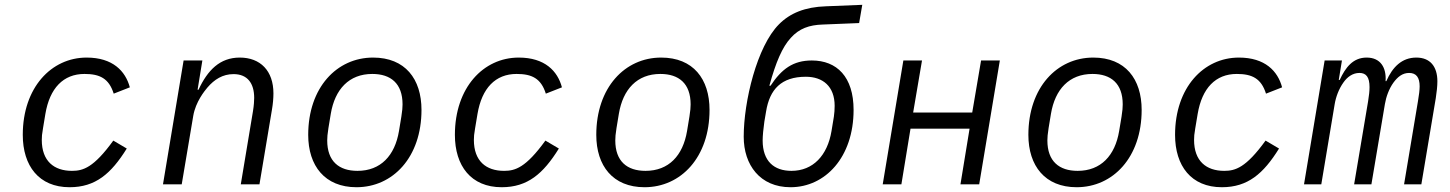

<svg xmlns="http://www.w3.org/2000/svg" viewBox="-20 -768 6041 800"><path d="M269.9 12.1C377.8 12.1 442.8 -44 508.2 -149.1L452.1 -182.2C370 -68.9 326 -56.1 279.8 -56.1C204.9 -56.1 154.1 -96.9 154.1 -185C154.1 -198.2 154.8 -209.2 159.1 -233L169 -293C187.1 -400.9 244 -459.9 332 -459.9C396 -459.9 433.9 -441.1 453.8 -377.8L521 -404.1C502.8 -471.9 449.9 -528.1 340.9 -528.1C193.9 -528.1 74.9 -403.1 74.9 -206C74.9 -77.1 142 12.1 269.9 12.1Z M737.2 0 785.2 -285.2C795.1 -344.1 833.1 -389.9 844.1 -403.1C873.2 -437.1 908 -459.2 953.1 -459.2C1011 -459.2 1039.1 -421.2 1039.1 -360.1C1039.1 -349.1 1038 -328.8 1034.1 -305L983.3 0H1061.1L1113.3 -312.1C1117.2 -334.9 1119.3 -359 1119.3 -378.9C1119.3 -473 1065 -528.1 979 -528.1C896.3 -528.1 845.2 -475.9 807.2 -394.2H803.3L823.2 -516H745L659.1 0Z M1465.2 12.1C1617.2 12.1 1736.2 -112.9 1736.2 -310C1736.2 -438.9 1668.3 -528.1 1534.4 -528.1C1383.2 -528.1 1264.2 -403.1 1264.2 -206C1264.2 -77.1 1333.5 12.1 1465.2 12.1ZM1343.4 -182.9C1343.4 -195 1344.5 -209.9 1348.4 -234L1358.3 -294C1375.4 -396 1434.3 -459.9 1531.2 -459.9C1608.3 -459.9 1657.3 -420.1 1657.3 -333.1C1657.3 -321 1656.2 -306.1 1652.3 -282L1642.4 -221.9C1625.4 -120 1566.4 -56.1 1469.5 -56.1C1392.4 -56.1 1343.4 -95.9 1343.4 -182.9Z M2070.3 12.1C2178.3 12.1 2243.3 -44 2308.6 -149.1L2252.5 -182.2C2170.5 -68.9 2126.4 -56.1 2080.3 -56.1C2005.3 -56.1 1954.5 -96.9 1954.5 -185C1954.5 -198.2 1955.3 -209.2 1959.5 -233L1969.5 -293C1987.6 -400.9 2044.4 -459.9 2132.5 -459.9C2196.4 -459.9 2234.4 -441.1 2254.3 -377.8L2321.4 -404.1C2303.3 -471.9 2250.4 -528.1 2141.3 -528.1C1994.3 -528.1 1875.4 -403.1 1875.4 -206C1875.4 -77.1 1942.5 12.1 2070.3 12.1Z M2665.5 12.1C2817.5 12.1 2936.4 -112.9 2936.4 -310C2936.4 -438.9 2868.6 -528.1 2734.7 -528.1C2583.5 -528.1 2464.5 -403.1 2464.5 -206C2464.5 -77.1 2533.7 12.1 2665.5 12.1ZM2543.7 -182.9C2543.7 -195 2544.7 -209.9 2548.7 -234L2558.6 -294C2575.6 -396 2634.6 -459.9 2731.5 -459.9C2808.6 -459.9 2857.6 -420.1 2857.6 -333.1C2857.6 -321 2856.5 -306.1 2852.6 -282L2842.7 -221.9C2825.6 -120 2766.7 -56.1 2669.7 -56.1C2592.7 -56.1 2543.7 -95.9 2543.7 -182.9Z M3273.8 12.1C3418.7 12.1 3536.6 -112.9 3536.6 -310C3536.6 -448.2 3466.6 -516 3362.6 -516C3284.8 -516 3236.9 -480.8 3190.7 -410.9H3185.7C3212.7 -508.9 3239.7 -572.1 3274.9 -610.1C3309.7 -649.1 3351.6 -664.1 3408.7 -665.8L3559.7 -671.9L3572.8 -747.9L3421.9 -741.8C3333.8 -739 3271.7 -713.1 3225.9 -666.9C3133.9 -574.9 3078.8 -345.2 3078.8 -198.2C3078.8 -81 3146.7 12.1 3273.8 12.1ZM3157.7 -182.9C3157.7 -201 3160.9 -235.1 3164.8 -261L3171.9 -302.9C3186.8 -396 3235.8 -448.2 3337.7 -448.2C3408.7 -448.2 3457.7 -408 3457.7 -327.1C3457.7 -312.9 3456.7 -296.2 3454.5 -282L3444.6 -221.9C3427.6 -120 3367.5 -56.1 3277.7 -56.1C3205.6 -56.1 3157.7 -95.9 3157.7 -182.9Z M3658 0H3735.8L3773.8 -231.9H4019.9L3981.9 0H4060L4146 -516H4067.8L4030.9 -299H3784.8L3821.7 -516H3744Z M4465.9 12.1C4617.9 12.1 4736.9 -112.9 4736.9 -310C4736.9 -438.9 4669 -528.1 4535.2 -528.1C4383.9 -528.1 4264.9 -403.1 4264.9 -206C4264.9 -77.1 4334.2 12.1 4465.9 12.1ZM4344.1 -182.9C4344.1 -195 4345.2 -209.9 4349.1 -234L4359 -294C4376.1 -396 4435 -459.9 4532 -459.9C4609 -459.9 4658 -420.1 4658 -333.1C4658 -321 4657 -306.1 4653.1 -282L4643.1 -221.9C4626.1 -120 4567.1 -56.1 4470.2 -56.1C4393.1 -56.1 4344.1 -95.9 4344.1 -182.9Z M5071 12.1C5179 12.1 5244 -44 5309.3 -149.1L5253.2 -182.2C5171.2 -68.9 5127.1 -56.1 5081 -56.1C5006 -56.1 4955.3 -96.9 4955.3 -185C4955.3 -198.2 4956 -209.2 4960.2 -233L4970.2 -293C4988.3 -400.9 5045.1 -459.9 5133.2 -459.9C5197.1 -459.9 5235.1 -441.1 5255 -377.8L5322.1 -404.1C5304 -471.9 5251.1 -528.1 5142 -528.1C4995 -528.1 4876.1 -403.1 4876.1 -206C4876.1 -77.1 4943.2 12.1 5071 12.1Z M5485.4 0 5541.2 -334.2C5546.2 -364 5558.2 -397 5577.4 -424C5593.4 -447.1 5616.1 -464.1 5644.2 -464.1C5672.2 -464.1 5686.4 -447.1 5686.4 -404.8C5686.4 -388.8 5684.3 -370 5680.4 -345.9L5622.2 0H5694.2L5750.4 -334.2C5755.3 -364 5767.4 -398.1 5786.2 -424C5803.3 -447.1 5823.2 -464.1 5851.2 -464.1C5881.4 -464.1 5895.2 -445 5895.2 -408C5895.2 -394.2 5892.4 -370 5888.1 -345.9L5830.3 0H5902.3L5962.4 -359C5966.3 -383.2 5969.1 -410.2 5969.1 -429C5969.1 -491.8 5938.2 -528.1 5881.4 -528.1C5821.4 -528.1 5782.3 -489 5756.4 -430H5753.2C5757.1 -486.2 5732.2 -528.1 5674.4 -528.1C5617.2 -528.1 5586.3 -486.9 5562.1 -435H5558.2L5571.4 -516H5499.3L5413.4 0Z"/></svg>

Font: Margiela Mono Italic Italic
Style: Regular
Weight: 400
Designer: Mike Abbink, Paul van der Laan, Pieter van Rosmalen
Foundry: Bold Monday
Version: Version 2.003 2021